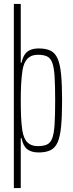

<svg xmlns="http://www.w3.org/2000/svg" viewBox="-20 -763 371 971"><path d="M50 188V-743H85V-446H89Q95 -473 106 -488.5Q117 -504 134.5 -511Q152 -518 176 -518Q213 -518 236 -506.5Q259 -495 271.5 -466.5Q284 -438 289 -386.5Q294 -335 294 -255Q294 -175 289 -123.5Q284 -72 271.5 -43.5Q259 -15 235.5 -3.5Q212 8 176 8Q139 8 118 -8Q97 -24 89 -64H85V188ZM171 -24Q200 -24 217.5 -32Q235 -40 244 -63.5Q253 -87 256 -133Q259 -179 259 -255Q259 -331 256 -377Q253 -423 244 -446.5Q235 -470 217.5 -478Q200 -486 171 -486Q139 -486 120 -467.5Q101 -449 94 -409Q89 -375 87 -338.5Q85 -302 85 -255Q85 -210 86.5 -173.5Q88 -137 93 -103Q100 -61 119 -42.5Q138 -24 171 -24Z"/></svg>

Font: Saira UltraCondensed Thin
Style: Regular
Weight: 250
Width: 1
Designer: Hector Gatti with collaboration of the Omnibus-Type team
Foundry: Omnibus-Type
Version: Version 1.101